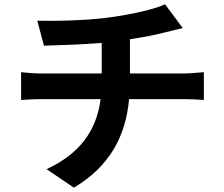

<svg xmlns="http://www.w3.org/2000/svg" viewBox="-20 -814 1040 891"><path d="M583 -473V-632C643 -641 702 -652 751 -665C768 -669 794 -676 828 -684L746 -794C696 -771 594 -748 494 -734C384 -718 229 -716 153 -718L184 -602C251 -604 356 -607 452 -615V-473H170C139 -473 105 -476 78 -479V-350C104 -352 141 -354 172 -354H447C428 -206 348 -99 196 -29L323 57C492 -44 564 -186 579 -354H838C865 -354 899 -352 926 -350V-479C904 -477 856 -473 835 -473Z"/></svg>

Font: Noto Sans CJK JP Bold
Style: Regular
Weight: 700
Designer: Ryoko NISHIZUKA (kana & ideographs); Paul D. Hunt (Latin, Greek & Cyrillic); Wenlong ZHANG (bopomofo); Sandoll Communica
Foundry: Adobe Systems Incorporated
Version: Version 1.004;PS 1.004;hotconv 1.0.82;makeotf.lib2.5.63406